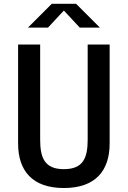

<svg xmlns="http://www.w3.org/2000/svg" viewBox="-20 -960 660 992"><path d="M310 -86C210.5 -86 187.5 -144.5 187.5 -238.5V-730H73.5V-218.5C73.5 -79 146 11.5 310 11.5C474 11.5 546.5 -79 546.5 -218.5V-730H433V-238.5C433 -144.5 410 -86 310 -86ZM124.5 -817.5H228L310 -905.5L392 -817.5H496L373 -940.5H247.5Z"/></svg>

Font: Monaspace Neon Medium
Style: Regular
Weight: 500
Designer: Riley Cran & the Lettermatic Team
Foundry: Lettermatic
Version: Version 1.200 (Monaspace Neon)